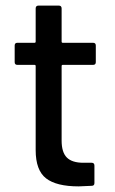

<svg xmlns="http://www.w3.org/2000/svg" viewBox="-20 -661 409 683"><path d="M320.8 -499V-439.9Q320.8 -430.2 311 -430.2H203.1Q199.2 -430.2 199.2 -425.8V-161.1Q199.2 -119.1 217.8 -100.6Q236.3 -82 276.9 -82H306.2Q315.9 -82 315.9 -71.8V-9.8Q315.9 0 306.2 0Q264.2 2 259.8 2Q180.7 2 143.8 -26.6Q106.9 -55.2 106.9 -127V-425.8Q106.9 -430.2 103 -430.2H42Q32.2 -430.2 32.2 -439.9V-499Q32.2 -508.8 42 -508.8H103Q106.9 -508.8 106.9 -513.2V-630.9Q106.9 -641.1 117.2 -641.1H189Q199.2 -641.1 199.2 -630.9V-513.2Q199.2 -508.8 203.1 -508.8H311Q320.8 -508.8 320.8 -499Z"/></svg>

Font: Gruenseis Font Medium
Style: Regular
Weight: 500
Designer: Jeremy Tribby
Foundry: Tribby Type
Version: Version 1.408;Glyphs 3.1.2 (3151)